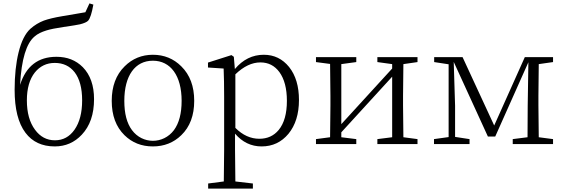

<svg xmlns="http://www.w3.org/2000/svg" viewBox="-20 -847 3321 1129"><path d="M302 14C365 14 418 -9 461 -55C509 -106 533 -175 533 -264C533 -344 511 -407 467 -452C426 -493 375 -513 312 -513C204 -513 133 -458 98 -348C106 -498 135 -593 184 -633C201 -648 224 -659 253 -668C275 -675 310 -682 358 -689C360 -689 363 -689 367 -690C407 -696 435 -701 450 -704C474 -710 490 -717 498 -725C510 -738 520 -770 529 -820L506 -827L482 -775C470 -773 451 -770 424 -765C389 -759 364 -755 347 -752C299 -744 263 -735 238 -726C209 -715 183 -699 159 -678C128 -650 105 -603 89 -538C74 -477 66 -404 66 -319C66 -207 87 -123 130 -66C170 -13 227 14 302 14ZM186 -84C154 -127 138 -184 138 -257C138 -327 154 -382 185 -421C215 -458 254 -477 302 -477C351 -477 390 -459 419 -422C448 -384 463 -329 463 -257C463 -184 448 -127 418 -84C389 -43 351 -22 303 -22C255 -22 216 -43 186 -84Z M712 -52C757 -8 812 14 879 14C945 14 1001 -8 1046 -52C1097 -101 1122 -169 1122 -254C1122 -339 1097 -407 1046 -457C1001 -502 945 -525 879 -525C814 -525 758 -502 713 -457C662 -407 637 -339 637 -254C637 -168 662 -101 712 -52ZM1003 -82C940 2 818 2 756 -82C726 -122 711 -179 711 -254C711 -402 774 -490 879 -490C983 -490 1048 -402 1048 -254C1048 -180 1033 -123 1003 -82Z M1467 262V232L1364 220C1363 140 1362 77 1362 32V-61C1405 -11 1457 14 1518 14C1583 14 1635 -11 1676 -60C1717 -110 1738 -176 1738 -259C1738 -339 1719 -404 1680 -453C1641 -501 1592 -525 1531 -525C1465 -525 1408 -497 1361 -441L1355 -513L1341 -523L1203 -479V-450L1295 -444C1297 -396 1298 -341 1298 -279V34C1298 79 1297 141 1296 220L1204 232V262ZM1505 -31C1454 -31 1407 -52 1364 -95V-410C1413 -457 1462 -480 1511 -480C1558 -480 1595 -461 1623 -423C1652 -383 1667 -327 1667 -254C1667 -179 1651 -122 1619 -83C1590 -48 1552 -31 1505 -31Z M2075 0V-29L1987 -40V-69L2286 -396V-40L2199 -29V0H2435V-29L2352 -40C2351 -113 2350 -176 2350 -227V-284C2350 -335 2351 -397 2352 -470L2435 -482V-511H2199V-482L2286 -470V-444L1987 -117V-470L2075 -482V-511H1838V-482L1921 -471C1922 -398 1923 -335 1923 -284V-227C1923 -176 1922 -113 1921 -40L1838 -29V0Z M2741 0V-29L2656 -42V-225L2648 -483L2849 -44H2892L3087 -481L3083 -224L3082 -40L2995 -29V0H3232V-29L3148 -40C3147 -113 3146 -176 3146 -227V-284C3146 -335 3147 -397 3148 -470L3232 -482V-511H3066L2886 -109L2700 -511H2533V-482L2618 -469V-41L2532 -29V0Z"/></svg>

Font: AllPunType Light
Style: Regular
Weight: 300
Version: 1.0